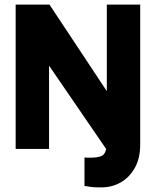

<svg xmlns="http://www.w3.org/2000/svg" viewBox="-20 -647 677 834"><path d="M589 -19Q589 41 565.5 82.5Q542 124 504 145.5Q466 167 420 167Q383 167 371 164.5Q359 162 347 161V37Q353 38 358.5 38Q364 38 370 38Q405 38 421 30.5Q437 23 441 0L193 -362V0H48V-627H195L444 -251V-627H589Z"/></svg>

Font: Blinker
Style: Regular
Weight: 400
Designer: Juergen Huber
Foundry: supertype
Version: 1.017